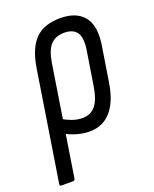

<svg xmlns="http://www.w3.org/2000/svg" viewBox="-131 -569 662 828"><g transform="rotate(-20 200.0 -155.0)"><path d="M6 185Q-2 185 -1 176L79 -331Q93 -415 132.5 -455Q172 -495 247 -495Q322 -495 356 -451.5Q390 -408 376 -322L351 -164Q338 -79 300 -35.5Q262 8 200 8Q173 8 143 -0.5Q113 -9 90 -23L99 -87Q119 -75 143 -66Q167 -57 192 -57Q230 -57 252 -84.5Q274 -112 283 -170L307 -321Q317 -380 300 -405Q283 -430 242 -430Q202 -430 179.5 -406Q157 -382 148 -326L69 176Q68 185 59 185Z"/></g></svg>

Font: Sofia Sans Condensed
Style: Italic
Weight: 400
Italic angle: -9°
Designer: Botio Nikoltchev, Ani Petrova
Foundry: lettersoup
Version: Version 4.101